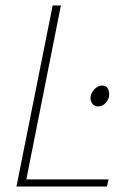

<svg xmlns="http://www.w3.org/2000/svg" viewBox="-20 -680 472 700"><path d="M40 0 172 -660H202L76 -26H376L370 0ZM338 -292Q325 -292 317.5 -301Q310 -310 310 -322Q310 -333 316 -343.5Q322 -354 331.5 -361Q341 -368 352 -368Q366 -368 372 -359Q378 -350 378 -336Q378 -325 372.5 -315Q367 -305 358 -298.5Q349 -292 338 -292Z"/></svg>

Font: Source Sans 3 VF
Style: Italic
Weight: 200
Italic angle: -11°
Designer: Paul D. Hunt
Foundry: Adobe Systems Incorporated
Version: Version 3.042;hotconv 1.0.118;makeotfexe 2.5.65603